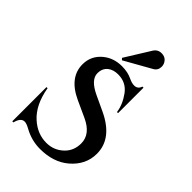

<svg xmlns="http://www.w3.org/2000/svg" viewBox="-217 -817 917 917"><g transform="rotate(45 241.5 -358.0)"><path d="M318.8 -724.6Q339.8 -724.6 352.1 -710.9Q364.3 -697.3 364.3 -679.2Q364.3 -654.3 343.3 -642.6Q343.3 -642.6 208 -566.4L200.2 -575.2L279.3 -702.6Q293 -724.6 318.8 -724.6ZM230.5 9.8Q173.3 9.8 121.6 -19Q99.6 -31.2 86.9 -31.2Q61.5 -31.2 51.3 9.8H43.9V-221.2H51.3Q67.4 -125.5 122.1 -76.2Q170.9 -32.2 231.4 -32.2Q283.7 -32.2 320.3 -68.8Q351.6 -100.1 351.6 -148.4Q351.6 -210.4 276.4 -245.1L193.4 -283.2Q88.4 -331.5 88.4 -419.9Q88.4 -478.5 135.3 -516.1Q174.3 -546.9 228.5 -546.9Q268.6 -546.9 298.3 -532.2Q318.4 -522.5 334.5 -522.5Q358.4 -522.5 366.2 -546.9H373.5V-375H366.2Q359.9 -420.4 328.6 -463.4Q297.4 -506.3 243.2 -506.3Q211.4 -506.3 191.4 -490.7Q168.9 -473.1 168.9 -439.9Q168.9 -396.5 239.7 -363.3L314.9 -328.1Q439.5 -270 439.5 -166.5Q439.5 -91.3 377 -38.1Q320.3 9.8 230.5 9.8Z"/></g></svg>

Font: Modern Antiqua
Style: Book
Weight: 400
Designer: Wojciech Kalinowski "wmk69" (wmk69@o2.pl)
Foundry: Wojciech Kalinowski "wmk69" (wmk69@o2.pl)
Version: Version 3.1.0; 2021-05-28